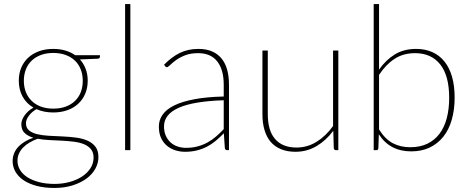

<svg xmlns="http://www.w3.org/2000/svg" viewBox="-20 -743 2328 950"><path d="M243.5 -205.5Q278 -205.5 305.2 -215.5Q332.5 -225.5 351.2 -243.8Q370 -262 379.8 -287.2Q389.5 -312.5 389.5 -343.5Q389.5 -374 379.5 -399.5Q369.5 -425 350.8 -443Q332 -461 304.8 -471Q277.5 -481 243.5 -481Q209.5 -481 182.5 -471Q155.5 -461 136.8 -443Q118 -425 108 -399.5Q98 -374 98 -343.5Q98 -312.5 108 -287.2Q118 -262 136.8 -243.8Q155.5 -225.5 182.5 -215.5Q209.5 -205.5 243.5 -205.5ZM443 37Q443 11 429.8 -5Q416.5 -21 394.8 -29.8Q373 -38.5 344.5 -42Q316 -45.5 285.2 -47Q254.5 -48.5 223.8 -50Q193 -51.5 166.5 -56.5Q144.5 -48.5 126.2 -37.8Q108 -27 94.8 -13.5Q81.5 0 74 16.5Q66.5 33 66.5 52.5Q66.5 76.5 79 97.5Q91.5 118.5 115.2 133.8Q139 149 173 158Q207 167 250 167Q289 167 324 157.5Q359 148 385.5 130.8Q412 113.5 427.5 89.5Q443 65.5 443 37ZM474.5 -470V-462Q474.5 -458 471.5 -455.5Q468.5 -453 464 -452.5L375.5 -449Q394 -428.5 404 -402Q414 -375.5 414 -344Q414 -308.5 401.8 -279.5Q389.5 -250.5 367.2 -229.8Q345 -209 313.5 -197.8Q282 -186.5 243.5 -186.5Q196.5 -186.5 160.5 -203Q137 -189.5 122.8 -170.2Q108.5 -151 108.5 -133.5Q108.5 -110 124 -97.5Q139.5 -85 164.5 -79Q189.5 -73 221.8 -71.2Q254 -69.5 287.8 -68Q321.5 -66.5 353.8 -62.5Q386 -58.5 411 -48Q436 -37.5 451.5 -18Q467 1.5 467 34Q467 64 451.8 91.8Q436.5 119.5 408 140.5Q379.5 161.5 339.2 174.2Q299 187 249.5 187Q199 187 160.2 176.5Q121.5 166 95.2 147.8Q69 129.5 55.8 105.5Q42.5 81.5 42.5 54.5Q42.5 14 70 -15.8Q97.5 -45.5 145 -61.5Q118 -69.5 101.8 -85Q85.5 -100.5 85.5 -129Q85.5 -139 89.8 -150.2Q94 -161.5 101.8 -172.2Q109.5 -183 120.5 -193Q131.5 -203 145.5 -210.5Q111 -230.5 92 -264.8Q73 -299 73 -344Q73 -379 85 -407.8Q97 -436.5 119.2 -457.2Q141.5 -478 173 -489.5Q204.5 -501 243.5 -501Q276 -501 303.2 -493Q330.5 -485 351.5 -470Z M625 -723V0H599V-723Z M1087 -247Q936 -242 863.8 -209.5Q791.5 -177 791.5 -118Q791.5 -90.5 800.8 -70.5Q810 -50.5 825.2 -37.2Q840.5 -24 860 -17.8Q879.5 -11.5 900 -11.5Q932 -11.5 958.5 -18.8Q985 -26 1007.5 -38.5Q1030 -51 1049.5 -68Q1069 -85 1087 -104ZM792 -423Q829 -461 869.5 -481Q910 -501 962 -501Q1000.5 -501 1029 -488.8Q1057.5 -476.5 1076.2 -453.5Q1095 -430.5 1104 -397.8Q1113 -365 1113 -324V0H1104Q1094 0 1092.5 -10.5L1087.5 -83.5Q1067 -62.5 1046.5 -45.5Q1026 -28.5 1003 -16.8Q980 -5 953.5 1.5Q927 8 895 8Q871.5 8 848.5 1Q825.5 -6 807 -21Q788.5 -36 777.2 -59.8Q766 -83.5 766 -117Q766 -149.5 784.8 -176Q803.5 -202.5 843 -221.8Q882.5 -241 943 -252.2Q1003.5 -263.5 1087 -265.5V-324Q1087 -398 1055 -439Q1023 -480 960 -480Q922.5 -480 895.5 -469.2Q868.5 -458.5 850.5 -445.2Q832.5 -432 821.8 -421.2Q811 -410.5 805.5 -410.5Q800.5 -410.5 796.5 -416Z M1654 -493V0H1642Q1633 0 1631.5 -10L1629 -96Q1594 -48.5 1546.5 -20.2Q1499 8 1442 8Q1401 8 1370.2 -4.8Q1339.5 -17.5 1319.2 -41.2Q1299 -65 1288.8 -99.5Q1278.5 -134 1278.5 -177.5V-493H1305V-177.5Q1305 -139 1313.5 -108.5Q1322 -78 1339.8 -56.8Q1357.5 -35.5 1384.2 -24.2Q1411 -13 1447 -13Q1500.5 -13 1546.2 -41.2Q1592 -69.5 1628 -119.5V-493Z M1855.5 -102.5Q1886 -54 1924 -34.2Q1962 -14.5 2010 -14.5Q2059 -14.5 2095.2 -32.2Q2131.5 -50 2155.2 -82Q2179 -114 2190.8 -159Q2202.5 -204 2202.5 -259Q2202.5 -368.5 2158.2 -424.2Q2114 -480 2033.5 -480Q1975 -480 1931.8 -451.5Q1888.5 -423 1855.5 -372.5ZM1855.5 -398.5Q1888.5 -446 1933.2 -473.5Q1978 -501 2039 -501Q2084 -501 2119.5 -485Q2155 -469 2179.5 -438.2Q2204 -407.5 2216.8 -362.8Q2229.5 -318 2229.5 -260.5Q2229.5 -200.5 2215.5 -151.2Q2201.5 -102 2174 -67.2Q2146.5 -32.5 2106.5 -13.2Q2066.5 6 2014.5 6Q1909 6 1854.5 -78.5L1852 -9Q1851.5 -5.5 1849.8 -2.8Q1848 0 1843 0H1829V-723H1855.5Z"/></svg>

Font: Lato ExtraLight
Style: Regular
Weight: 275
Designer: Lukasz Dziedzic with Adam Twardoch and Botio Nikoltchev
Foundry: tyPoland Lukasz Dziedzic
Version: Version 2.015; 2015-08-06; http://www.latofonts.com/